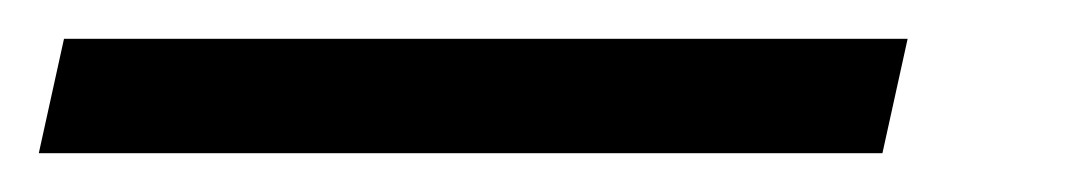

<svg xmlns="http://www.w3.org/2000/svg" viewBox="-107 63 553 99"><path d="M-87 142 -74 83H361L348 142Z"/></svg>

Font: Noto Serif Tamil SemiCondensed SemiBold
Style: Italic
Weight: 600
Width: 4
Italic angle: -12°
Designer: Indian Type Foundry, Tom Grace, and the Monotype Design Team
Foundry: Monotype Imaging Inc.
Version: Version 2.003; ttfautohint (v1.8.4.7-5d5b)